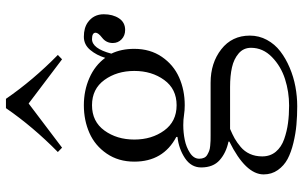

<svg xmlns="http://www.w3.org/2000/svg" viewBox="-207 -542 1019 645"><g transform="rotate(-90 302.5 -219.5)"><path d="M114.3 -534.7Q199.2 -618.2 261.7 -709H293Q355.5 -618.2 440.4 -534.7L425.8 -520.5L277.3 -632.8L128.9 -520.5ZM39.1 156.7Q39.1 96.2 149.4 41.5V38.6Q111.8 30.8 87.2 9Q62.5 -12.7 62.5 -53.2Q62.5 -86.9 93.8 -107.7Q125 -128.4 165 -132.8V-136.7Q82 -180.7 82 -277.8Q82 -331.1 108.9 -370.4Q135.7 -409.7 178.2 -428.5Q220.7 -447.3 271.5 -447.3Q320.8 -447.3 363 -428.7Q405.3 -410.2 430.7 -375.5Q439.5 -404.8 457.3 -426Q475.1 -447.3 501.5 -447.3Q531.2 -447.3 549.8 -434.1Q577.1 -414.6 577.1 -380.4Q577.1 -350.1 563.5 -329.3Q549.8 -308.6 524.4 -308.6Q505.4 -308.6 492.9 -320.6Q480.5 -332.5 480.5 -350.1Q480.5 -372.1 498 -385.7Q515.1 -398.9 515.1 -407.7Q515.1 -419.9 493.7 -419.9Q461.9 -419.9 444.8 -355Q460.9 -321.8 460.9 -277.8Q460.9 -224.6 434.1 -185.3Q407.2 -146 364.7 -127.2Q322.3 -108.4 271.5 -108.4Q253.9 -108.4 238.8 -110.8Q223.6 -113.3 204.6 -113.3Q179.7 -113.3 155.3 -108.4Q130.9 -103.5 111.3 -90.8Q91.8 -78.1 91.8 -59.6Q91.8 -50.3 95 -43.5Q98.1 -36.6 105 -32.7Q111.8 -28.8 117.9 -26.4Q124 -23.9 135 -22.9Q146 -22 152.1 -21.7Q158.2 -21.5 169.9 -21.5H347.2Q413.6 -21.5 459.5 14.4Q505.4 50.3 505.4 110.4Q505.4 141.1 491 167.7Q476.6 194.3 452.6 212.6Q428.7 231 397.7 244.1Q366.7 257.3 333.7 263.4Q300.8 269.5 268.1 269.5Q235.4 269.5 205.8 266.8Q176.3 264.2 144.8 256.6Q113.3 249 90.8 237.1Q68.4 225.1 53.7 204.3Q39.1 183.6 39.1 156.7ZM99.6 151.9Q99.6 178.7 115.2 197.5Q130.9 216.3 157.5 225.6Q184.1 234.9 211.4 238.5Q238.8 242.2 270.5 242.2Q316.4 242.2 359.4 228.5Q402.3 214.8 433.3 184.6Q464.4 154.3 464.4 114.3Q464.4 88.9 445.6 72.8Q426.8 56.6 398.7 50.3Q370.6 43.9 333 43.9H191.9Q173.3 51.8 159.9 59.3Q146.5 66.9 131.3 79.6Q116.2 92.3 107.9 110.6Q99.6 128.9 99.6 151.9ZM186.5 -378.2Q156.2 -336.4 156.2 -277.8Q156.2 -219.2 186.5 -177.5Q216.8 -135.7 271.5 -135.7Q326.2 -135.7 356.4 -177.5Q386.7 -219.2 386.7 -277.8Q386.7 -336.4 356.4 -378.2Q326.2 -419.9 271.5 -419.9Q216.8 -419.9 186.5 -378.2Z"/></g></svg>

Font: Theano Modern
Style: Regular
Weight: 400
Designer: Alexey Kryukov
Version: Version 2.00